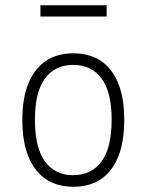

<svg xmlns="http://www.w3.org/2000/svg" viewBox="-20 -703 558 731"><path d="M260 8Q199 8 156 -20Q113 -48 89 -105Q65 -162 65 -247Q65 -331 89 -387.5Q113 -444 156 -472Q199 -500 259 -500Q320 -500 363 -472Q406 -444 429.5 -387.5Q453 -331 453 -247Q453 -162 429.5 -105Q406 -48 363 -20Q320 8 260 8ZM258 -36Q328 -36 366.5 -88Q405 -140 405 -247Q405 -353 366.5 -404.5Q328 -456 259 -456Q190 -456 151.5 -404.5Q113 -353 113 -247Q113 -140 151.5 -88Q190 -36 258 -36ZM134 -640V-683H386V-640Z"/></svg>

Font: Nunito Sans 7pt Condensed ExtraLight
Style: Regular
Weight: 250
Width: 3
Designer: Vernon Adams
Foundry: Vernon Adams
Version: Version 3.101;gftools[0.9.27]